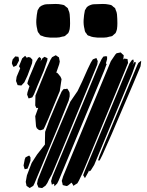

<svg xmlns="http://www.w3.org/2000/svg" viewBox="-20 -965 741 970"><path d="M610 -605 425 -158 397 -91 379 -53 371 -39 358 -31 351 -26 347 -34 341 -43V-42L325 -29L318 -25L308 -27L297 -30L295 -40L292 -51L299 -74L348 -193L501 -562L540 -656L563 -690L569 -696L584 -699L590 -700L598 -692L605 -686L604 -674L601 -663L606 -669L624 -667L625 -661L627 -647L622 -635ZM282 -505 225 -367 207 -326 200 -312 186 -307 177 -308 166 -317 162 -327 158 -378 173 -420H172L164 -419L158 -432L159 -482L179 -531L214 -617L235 -663L243 -676L256 -683L262 -686L269 -681L278 -675L279 -669L282 -654L279 -640L264 -597L268 -598L274 -592L286 -577L291 -565ZM142 -645 119 -583 103 -549 88 -533 77 -534 69 -535 66 -543 61 -556 64 -577 82 -620 76 -630 80 -640 92 -670 107 -683 114 -675 113 -673 125 -677 134 -674 144 -663ZM506 -607 320 -158 276 -52 269 -38 261 -30 255 -24 254 -32 253 -37 250 -36 242 -32 240 -41 238 -50 244 -71 291 -184 454 -576 477 -632 493 -666 502 -679 513 -681 521 -680V-666L515 -645L519 -641L516 -634ZM63 -634 53 -629 48 -627 43 -637 40 -645 41 -653 44 -665 52 -674 57 -680 65 -679 73 -678 75 -670 76 -659ZM201 -607 169 -531 152 -489 143 -473 130 -469 124 -468 122 -474 117 -487 119 -499 129 -530 123 -536 118 -543 120 -551 128 -574 160 -650 173 -672 180 -677 188 -669 186 -659 184 -654 195 -671 205 -678 220 -671 219 -660ZM395 -553 423 -616 439 -649 449 -665 459 -669 467 -672 470 -665 474 -656 472 -648 469 -639 478 -655 475 -648 463 -618 285 -187 242 -84 228 -59 229 -61 219 -40 210 -27 200 -20 193 -15 185 -16 174 -18 171 -26 167 -36 171 -57 193 -112 232 -208 291 -348 335 -451 372 -505ZM648 -594 510 -262 456 -132 438 -103 429 -99 431 -107V-108L426 -95L413 -72L409 -65L405 -72L400 -80L402 -85L408 -101L451 -204L599 -560L634 -644L646 -661L653 -665L656 -655L649 -634L654 -645L658 -651L667 -650L664 -639ZM654 -544 588 -390 544 -287 497 -181 487 -161 483 -154 475 -155 477 -160 483 -178 512 -249 635 -544 673 -635 679 -647 693 -658V-652L690 -630ZM327 -457 275 -328 187 -117 154 -38 148 -26 138 -20 130 -15 123 -20 114 -26 113 -32 110 -46 116 -79 140 -142 167 -184 207 -235V-251L208 -299L229 -357L265 -443L291 -502L300 -514L306 -515L308 -519L307 -515H309L320 -517L326 -508L331 -499L332 -491V-478ZM134 -170V-153L124 -125L119 -113L105 -110L103 -115L99 -129L105 -160L109 -170L122 -177L128 -179ZM409 -913Q412 -917 414.5 -922Q417 -927 420 -930Q423 -933 428.5 -936Q434 -939 438 -940Q445 -943 453.5 -943.5Q462 -944 469 -944Q484 -945 500 -945Q516 -945 530 -942Q533 -941 537 -940.5Q541 -940 544 -938Q546 -937 548 -935Q550 -933 552 -931Q554 -930 556.5 -928Q559 -926 561 -924Q562 -923 563 -920.5Q564 -918 564 -916Q570 -904 571 -893Q572 -881 572.5 -870Q573 -859 573 -847Q573 -840 572.5 -832.5Q572 -825 571 -818Q570 -814 568 -807.5Q566 -801 564 -798Q562 -796 559.5 -794Q557 -792 556 -791Q554 -789 551.5 -787Q549 -785 547 -783Q544 -782 540.5 -781Q537 -780 534 -780Q520 -775 504 -775Q488 -775 473 -775Q462 -776 451.5 -777.5Q441 -779 431 -784Q429 -784 426.5 -785Q424 -786 423 -787Q421 -788 420 -790Q419 -792 418 -794Q416 -796 413.5 -799Q411 -802 410 -805Q409 -808 408 -811.5Q407 -815 407 -818Q401 -840 402.5 -865Q404 -890 409 -913ZM170 -913Q173 -917 175.5 -922Q178 -927 181 -930Q184 -933 189.5 -936Q195 -939 199 -940Q206 -943 214.5 -943.5Q223 -944 230 -944Q245 -945 261 -945Q277 -945 291 -942Q294 -941 298 -940.5Q302 -940 305 -938Q307 -937 309 -935Q311 -933 313 -931Q315 -930 317.5 -928Q320 -926 322 -924Q323 -923 324 -920.5Q325 -918 325 -916Q331 -904 332 -893Q333 -881 333.5 -870Q334 -859 334 -847Q334 -840 333.5 -832.5Q333 -825 332 -818Q331 -814 329 -807.5Q327 -801 325 -798Q323 -796 320.5 -794Q318 -792 317 -791Q315 -789 312.5 -787Q310 -785 308 -783Q305 -782 301.5 -781Q298 -780 295 -780Q281 -775 265 -775Q249 -775 234 -775Q223 -776 212.5 -777.5Q202 -779 192 -784Q190 -784 187.5 -785Q185 -786 184 -787Q182 -788 181 -790Q180 -792 179 -794Q177 -796 174.5 -799Q172 -802 171 -805Q170 -808 169 -811.5Q168 -815 168 -818Q162 -840 163.5 -865Q165 -890 170 -913Z"/></svg>

Font: Rubik Marker Hatch
Style: Regular
Weight: 400
Designer: Hubert and Fischer, NaN
Foundry: Hubert & Fischer, NaN
Version: Version 2.200